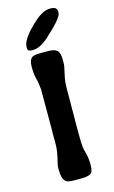

<svg xmlns="http://www.w3.org/2000/svg" viewBox="-133 -962 582 982"><g transform="rotate(-15 158.0 -471.5)"><path d="M101.6 -730H91.8Q72.8 -730 72.8 -747.6V-752.9Q72.8 -796.9 158.2 -873Q202.1 -912.1 239.7 -912.1H242.2Q275.9 -912.1 275.9 -887.2V-878.9Q275.9 -853 184.1 -770.5Q139.2 -730 101.6 -730ZM69.3 -101.6V-118.7Q69.3 -126 75.2 -149.4Q87.9 -199.7 87.9 -231.9V-291.5L88.4 -309.1V-525.9Q85 -563 78.4 -586.2Q71.8 -609.4 71.8 -648.2Q71.8 -687 90.3 -697.8Q102.1 -704.6 138.2 -704.6H173.3Q208 -704.6 221.4 -691.9Q234.9 -679.2 234.9 -642.1V-625Q234.9 -609.4 225.8 -572Q216.8 -534.7 216.8 -504.4L216.3 -487.3V-417.5L215.8 -400.4V-339.4L215.3 -321.8V-287.1Q215.3 -217.8 216.6 -196.8Q217.8 -175.8 225.6 -149.7Q233.4 -123.5 233.4 -85.7Q233.4 -47.9 218 -39.6Q202.6 -31.2 167.5 -31.2H132.3Q97.7 -31.2 87.4 -40.5Q69.3 -56.6 69.3 -101.6Z"/></g></svg>

Font: Averia Sans Libre
Style: Bold
Weight: 700
Version: Version 1.002